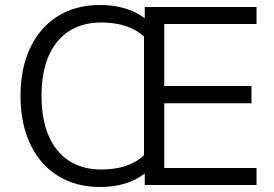

<svg xmlns="http://www.w3.org/2000/svg" viewBox="-20 -740 1096 768"><path d="M637 -644V-396H986V-327H637V-68H1006V0H559V-46Q489 8 380 8Q284 8 212 -36.5Q140 -81 101 -163.5Q62 -246 62 -356Q62 -467 101 -549Q140 -631 211.5 -675.5Q283 -720 380 -720Q488 -720 559 -667V-712H1006V-644ZM386 -62Q495 -62 556 -119V-594Q494 -650 386 -650Q272 -650 209 -573Q146 -496 146 -357Q146 -217 209 -139.5Q272 -62 386 -62Z"/></svg>

Font: Muli
Style: Regular
Weight: 400
Designer: Vernon Adams
Foundry: Vernon Adams
Version: Version 2.000